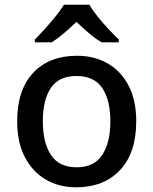

<svg xmlns="http://www.w3.org/2000/svg" viewBox="-20 -786 651 816"><path d="M559 -271Q559 -136 490 -63Q421 10 304 10Q231 10 174.5 -23Q118 -56 85.5 -118.5Q53 -181 53 -271Q53 -404 121 -476.5Q189 -549 307 -549Q381 -549 437.5 -516.5Q494 -484 526.5 -422Q559 -360 559 -271ZM162 -271Q162 -180 196.5 -127.5Q231 -75 306 -75Q380 -75 414.5 -127.5Q449 -180 449 -271Q449 -361 414.5 -412Q380 -463 305 -463Q230 -463 196 -412Q162 -361 162 -271ZM360 -766Q373 -743 395 -715.5Q417 -688 441.5 -662Q466 -636 485 -618V-606H412Q385 -622 358.5 -644.5Q332 -667 305 -693Q278 -667 252 -645Q226 -623 200 -606H128V-618Q147 -637 170.5 -663Q194 -689 216 -716Q238 -743 252 -766Z"/></svg>

Font: Noto Sans Khmer UI Medium
Style: Regular
Weight: 500
Designer: Danh Hong and the Monotype Design Team
Foundry: Monotype Imaging Inc.
Version: Version 2.002; ttfautohint (v1.8.4.7-5d5b)